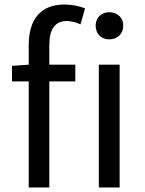

<svg xmlns="http://www.w3.org/2000/svg" viewBox="-20 -829 640 849"><path d="M417 0H509V-543H417ZM463 -655C499 -655 525 -679 525 -716C525 -751 499 -775 463 -775C428 -775 403 -751 403 -716C403 -679 428 -655 463 -655ZM33 -469H107V0H198V-469H313V-543H198V-629C198 -699 223 -736 275 -736C294 -736 316 -731 336 -721L356 -792C331 -802 299 -809 265 -809C157 -809 107 -740 107 -630V-543L33 -538Z"/></svg>

Font: Noto Sans CJK SC
Style: Regular
Weight: 400
Designer: Ryoko NISHIZUKA 西塚涼子 (kana, bopomofo & ideographs); Paul D. Hunt (Latin, Greek & Cyrillic); Sandoll Communications 산돌커뮤니
Foundry: Adobe
Version: Version 2.004;hotconv 1.0.118;makeotfexe 2.5.65603